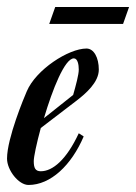

<svg xmlns="http://www.w3.org/2000/svg" viewBox="-70 -519 387 546"><path d="M11 7C74 7 133 -49 168 -131L154 -140C119 -65 80 -32 46 -32C30 -32 26 -42 26 -61C26 -73 34 -111 46 -155L148 -233C174 -253 211 -285 211 -321C211 -355 197 -381 176 -381C125 -381 32 -321 6 -259C-1 -243 -50 -126 -50 -68C-50 -35 -17 7 11 7ZM140 -353C151 -353 154 -335 154 -321C154 -307 146 -277 138 -249L55 -183C79 -264 114 -353 140 -353ZM70 -451H280L297 -499H87Z"/></svg>

Font: Romanesco
Style: Regular
Weight: 400
Designer: Astigmatic (AOETI)
Foundry: Astigmatic (AOETI)
Version: Version 1.000